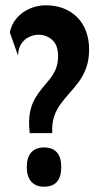

<svg xmlns="http://www.w3.org/2000/svg" viewBox="-20 -691 371 724"><path d="M92 -189Q87 -233 92.5 -264Q98 -295 110.5 -317Q123 -339 138 -357Q153 -375 167 -392Q181 -409 190 -430Q199 -451 199 -479Q199 -521 177 -540.5Q155 -560 125 -560Q108 -560 90.5 -552Q73 -544 61 -527Q49 -510 48 -481L17 -569Q23 -599 42.5 -622Q62 -645 91 -658Q120 -671 153 -671Q189 -671 219 -659.5Q249 -648 271 -626Q293 -604 304.5 -573Q316 -542 316 -505Q316 -466 305.5 -436.5Q295 -407 278.5 -384.5Q262 -362 243.5 -341.5Q225 -321 209 -299.5Q193 -278 184 -251.5Q175 -225 177 -189ZM146 13Q115 13 98 -6Q81 -25 81 -61Q81 -98 98 -116.5Q115 -135 146 -135Q178 -135 194.5 -116.5Q211 -98 211 -61Q211 13 146 13Z"/></svg>

Font: Bricolage Grotesque Condensed SemiBold
Style: Regular
Weight: 600
Width: 3
Designer: Mathieu Triay
Foundry: Atelier Triay
Version: Version 1.000;gftools[0.9.30]